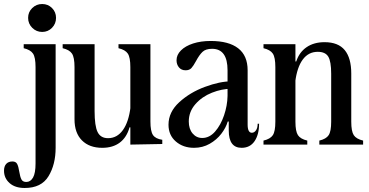

<svg xmlns="http://www.w3.org/2000/svg" viewBox="-95 -720 1838 956"><path d="M-75 130Q-75 108 -64 96Q-53 84 -33 84Q-16 84 -9.5 96.5Q-3 109 1 135Q5 160 11.5 173Q18 186 36 186Q57 186 69.5 164Q82 142 82 94V-386Q82 -434 69.5 -453Q57 -472 23 -480V-500H96H182V16Q182 99 146.5 157.5Q111 216 28 216Q-20 216 -47.5 191.5Q-75 167 -75 130ZM45 -631Q45 -660 65.5 -680Q86 -700 115 -700Q144 -700 164 -680Q184 -660 184 -631Q184 -602 164 -581.5Q144 -561 115 -561Q86 -561 65.5 -581.5Q45 -602 45 -631Z M276 -126V-386Q276 -434 263.5 -453Q251 -472 217 -480V-500H290H376V-167Q376 -93 391 -62.5Q406 -32 443 -32Q488 -32 517 -72.5Q546 -113 555 -188H576V-86H550Q536 -36 501.5 -10Q467 16 414 16Q350 16 313 -21Q276 -58 276 -126ZM495 -480V-500H568H654V-115Q654 -67 666.5 -48Q679 -29 713 -24V-3L554 0V-386Q554 -434 541.5 -453Q529 -472 495 -480Z M1044 -70V-123L1038 -175V-370Q1038 -477 961 -477Q929 -477 913 -461.5Q897 -446 881 -416Q868 -392 858 -381Q848 -370 829 -370Q808 -370 796 -384.5Q784 -399 784 -420Q784 -447 806 -469Q828 -491 866.5 -503.5Q905 -516 954 -516Q1044 -516 1091 -479.5Q1138 -443 1138 -370V-100Q1138 -59 1159 -59Q1171 -59 1179.5 -71Q1188 -83 1188 -104H1195Q1195 -50 1172.5 -17Q1150 16 1108 16Q1044 16 1044 -70ZM744 -99Q744 -162 797.5 -211Q851 -260 925.5 -287.5Q1000 -315 1056 -315L1057 -278Q1010 -278 960.5 -258.5Q911 -239 878 -201.5Q845 -164 845 -115Q845 -78 864 -55.5Q883 -33 912 -33Q948 -33 976 -65Q1004 -97 1020.5 -145.5Q1037 -194 1038 -242H1054V-115H1039Q1030 -84 1007 -54Q984 -24 949 -4Q914 16 871 16Q817 16 780.5 -15.5Q744 -47 744 -99Z M1217 0V-20Q1251 -28 1263.5 -47Q1276 -66 1276 -114V-386Q1276 -434 1263.5 -453Q1251 -472 1217 -480V-500H1290H1376V-114Q1376 -66 1388.5 -47Q1401 -28 1435 -20V0H1362H1290ZM1495 0V-20Q1529 -28 1541.5 -47Q1554 -66 1554 -114V-353Q1554 -414 1539.5 -438Q1525 -462 1487 -462Q1441 -462 1412.5 -423.5Q1384 -385 1375 -312H1354V-414H1380Q1395 -460 1431.5 -485Q1468 -510 1521 -510Q1589 -510 1621.5 -470.5Q1654 -431 1654 -354V-114Q1654 -66 1666.5 -47Q1679 -28 1713 -20V0H1640H1568Z"/></svg>

Font: RL Madena Variable
Style: Regular
Weight: 400
Designer: I Kadek Wantara Putra
Foundry: Roughlines ID
Version: Version 1.000;Glyphs 3.1.2 (3151)